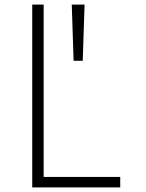

<svg xmlns="http://www.w3.org/2000/svg" viewBox="-20 -820 640 840"><path d="M121 0V-800H171V-46H506V0ZM302 -554 294 -800H350L342 -554Z"/></svg>

Font: Victor Mono Thin
Style: Regular
Weight: 100
Monospace: yes
Designer: Rune Bjørnerås
Version: Version 1.561;gftools[0.9.30]